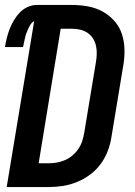

<svg xmlns="http://www.w3.org/2000/svg" viewBox="-24 -755 544 775"><path d="M3 0 114 -670Q105 -665 99.5 -656.5Q94 -648 90 -639Q86 -630 82.5 -621Q79 -612 77 -602.5Q75 -593 73 -583.5Q71 -574 69 -565H-4Q-1 -583 3.5 -601.5Q8 -620 15 -638Q22 -656 32 -673Q42 -690 56 -704.5Q70 -719 88 -727Q106 -735 124 -735H267Q300 -735 332 -729Q364 -723 391 -708Q418 -693 438.5 -669.5Q459 -646 468.5 -616Q478 -586 478.5 -553Q479 -520 473 -487L426 -203Q422 -175 411.5 -147Q401 -119 383 -94Q365 -69 340 -50.5Q315 -32 287 -20.5Q259 -9 230 -4.5Q201 0 173 0ZM132 -96H173Q190 -96 206.5 -99Q223 -102 239 -109Q255 -116 269 -128Q283 -140 293 -155Q303 -170 308 -186Q313 -202 316 -219L363 -503Q366 -520 366.5 -537Q367 -554 363.5 -570Q360 -586 351.5 -599.5Q343 -613 330 -622Q317 -631 300.5 -635Q284 -639 267 -639H221Z"/></svg>

Font: Iosevka Curly
Style: Bold Italic
Weight: 700
Italic angle: -9°
Monospace: yes
Designer: Belleve Invis
Foundry: Belleve Invis
Version: Version 22.1.2; ttfautohint (v1.8.4)